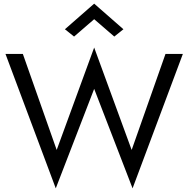

<svg xmlns="http://www.w3.org/2000/svg" viewBox="-20 -995 1030 1050"><path d="M885 -700H980L705 35L495 -509L285 35L10 -700H105L290 -175L495 -735L700 -175ZM385 -795 335 -835 495 -975 655 -835 605 -795 495 -890Z"/></svg>

Font: Jost
Style: Regular
Weight: 400
Version: Version 3.710